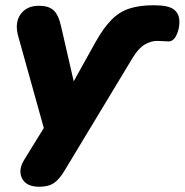

<svg xmlns="http://www.w3.org/2000/svg" viewBox="-20 -523 704 732"><path d="M130 189Q80 189 64 157Q48 125 73 85L147 -35L50 -383Q35 -435 58 -468Q81 -501 129 -501Q165 -501 184 -484Q203 -467 213 -422L261 -213L345 -364Q375 -417 405 -447.5Q435 -478 473.5 -490.5Q512 -503 566 -503Q623 -503 643.5 -486.5Q664 -470 664 -440Q664 -412 652.5 -388.5Q641 -365 622 -365Q618 -365 605 -366Q592 -367 579 -367Q555 -367 531.5 -353Q508 -339 486 -303L227 126Q207 160 186 174.5Q165 189 130 189Z"/></svg>

Font: Nunito Black
Style: Italic
Weight: 900
Italic angle: -9°
Designer: Vernon Adams
Foundry: Vernon Adams
Version: Version 3.601; ttfautohint (v1.8.2.53-6de2)